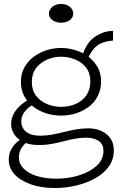

<svg xmlns="http://www.w3.org/2000/svg" viewBox="-20 -724 621 965"><path d="M255 221Q189 221 136.5 203Q84 185 54 153Q24 121 24 77Q24 46 39 22Q54 -2 75 -18Q96 -34 114 -42L145 -27Q117 -16 96 8.5Q75 33 75 68Q75 99 98.5 123Q122 147 164.5 160.5Q207 174 263 174Q324 174 378 157Q432 140 466 109Q500 78 500 34Q500 0 475.5 -16Q451 -32 412 -32Q384 -32 355.5 -26.5Q327 -21 298 -13.5Q269 -6 239.5 -0.5Q210 5 177 5Q128 5 97 -10.5Q66 -26 51 -50Q36 -74 36 -100Q36 -131 51 -156Q66 -181 89.5 -200Q113 -219 139 -231L172 -214Q149 -202 129 -187Q109 -172 98 -154Q87 -136 87 -113Q87 -94 97 -77.5Q107 -61 128 -51.5Q149 -42 183 -42Q212 -42 242 -47.5Q272 -53 301.5 -60.5Q331 -68 361.5 -73.5Q392 -79 424 -79Q461 -79 490 -65.5Q519 -52 535.5 -28Q552 -4 552 32Q552 77 527.5 112Q503 147 460.5 171Q418 195 365 208Q312 221 255 221ZM286 -143Q249 -143 213.5 -154Q178 -165 149 -186.5Q120 -208 102.5 -239.5Q85 -271 85 -312Q85 -354 103 -386Q121 -418 150.5 -439.5Q180 -461 215.5 -472Q251 -483 286 -483Q323 -483 358.5 -472Q394 -461 423 -440Q452 -419 470 -387.5Q488 -356 488 -315Q488 -274 471.5 -241.5Q455 -209 426.5 -187.5Q398 -166 362 -154.5Q326 -143 286 -143ZM286 -187Q328 -187 361.5 -202Q395 -217 414.5 -245.5Q434 -274 434 -315Q434 -357 412.5 -384.5Q391 -412 357 -425.5Q323 -439 286 -439Q251 -439 217 -424.5Q183 -410 161.5 -382Q140 -354 140 -312Q140 -270 161.5 -242.5Q183 -215 216.5 -201Q250 -187 286 -187ZM416 -418 393 -442Q402 -471 415.5 -494Q429 -517 449 -533Q469 -549 493.5 -558.5Q518 -568 548 -569V-520Q499 -517 469 -495Q439 -473 416 -418ZM287 -610Q261 -610 243.5 -623Q226 -636 226 -655Q226 -676 243.5 -690Q261 -704 286 -704Q314 -704 331 -690Q348 -676 348 -655Q348 -636 331 -623Q314 -610 287 -610Z"/></svg>

Font: BioRhyme Light
Style: Regular
Weight: 300
Designer: Aoife Mooney
Foundry: Aoife Mooney Type
Version: Version 1.600;gftools[0.9.33]